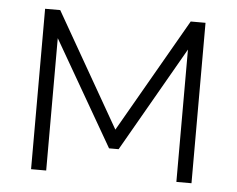

<svg xmlns="http://www.w3.org/2000/svg" viewBox="-43 -570 764 620"><g transform="rotate(5 339.0 -260.0)"><path d="M339 -151 551 -520H599V0H550V-429L355 -89H324L128 -429V0H79V-520H128Z"/></g></svg>

Font: Oxford Sans
Style: Regular
Weight: 300
Designer: Matt McInerney, Pablo Impallari, Rodrigo Fuenzalida
Foundry: Matt McInerney, Pablo Impallari, Rodrigo Fuenzalida
Version: Version 3.000g; ttfautohint (v1.5) -l 8 -r 28 -G 28 -x 14 -D